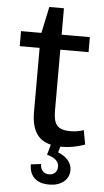

<svg xmlns="http://www.w3.org/2000/svg" viewBox="-59 -707 508 942"><g transform="rotate(5 195.0 -236.0)"><path d="M264 8Q187 8 151 -30.5Q115 -69 115 -150V-529L145 -670H217V-164Q217 -113 235.5 -92.5Q254 -72 300 -72Q316 -72 333 -74.5Q350 -77 366 -83L379 -13Q363 -7 343.5 -2Q324 3 304 5.5Q284 8 264 8ZM17 -540H356V-466H17ZM220 198Q173 198 147.5 174.5Q122 151 122 107L172 101Q172 123 183.5 135.5Q195 148 215 148Q234 148 245 136.5Q256 125 256 106Q256 88 241.5 74.5Q227 61 197 53L212 0H261L250 37Q282 49 300 70.5Q318 92 318 118Q318 154 291 176Q264 198 220 198Z"/></g></svg>

Font: Pathway Extreme 28pt Medium
Style: Regular
Weight: 500
Designer: Eduardo Rodriguez Tunni
Foundry: Eduardo Rodriguez Tunni
Version: Version 1.001;gftools[0.9.26]